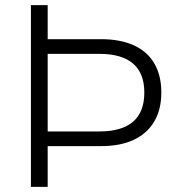

<svg xmlns="http://www.w3.org/2000/svg" viewBox="-20 -725 687 745"><path d="M100 0V-705H165V-573H372Q447 -573 499.5 -549Q552 -525 579 -478.5Q606 -432 606 -366Q606 -300 578.5 -253.5Q551 -207 499 -182.5Q447 -158 372 -158H165V0ZM165 -215H366Q452 -215 496 -252.5Q540 -290 540 -366Q540 -441 496 -478.5Q452 -516 366 -516H165Z"/></svg>

Font: Nunito Sans 10pt Light
Style: Regular
Weight: 300
Designer: Vernon Adams
Foundry: Vernon Adams
Version: Version 3.101;gftools[0.9.27]